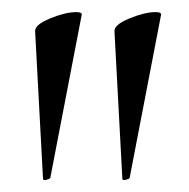

<svg xmlns="http://www.w3.org/2000/svg" viewBox="-20 -660 312 317"><path d="M38 -608Q37 -619 62.5 -629.5Q88 -640 106 -640Q115 -640 115 -636L63 -366Q61 -364 56 -363Q51 -362 51 -365ZM169 -608Q168 -619 193.5 -629.5Q219 -640 237 -640Q246 -640 246 -636L194 -366Q192 -364 187 -363Q182 -362 182 -365Z"/></svg>

Font: Cormorant Upright
Style: Regular
Weight: 400
Designer: Christian Thalmann (Catharsis Fonts)
Foundry: Catharsis Fonts
Version: Version 3.302